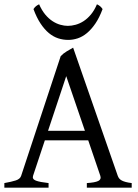

<svg xmlns="http://www.w3.org/2000/svg" viewBox="-20 -862 635 882"><path d="M370.1 -261.2 284.2 -512.2 200.7 -261.2ZM186 -217.3 131.8 -54.2Q127 -39.1 145 -32.2Q163.1 -25.4 203.1 -21V0H0V-21Q33.2 -26.9 52.7 -33.2Q72.3 -39.6 77.1 -54.2L258.8 -604Q270 -616.2 286.6 -626.2Q303.2 -636.2 315.9 -643.1L521 -54.2Q523.4 -47.4 527.8 -42Q532.2 -36.6 539.6 -32.7Q546.9 -28.8 558.1 -25.9Q569.3 -22.9 585 -21V0H378.9V-21Q417 -23.4 431.6 -30.8Q446.3 -38.1 440.9 -54.2L385.3 -217.3ZM451.2 -820.3Q436.5 -780.8 418.2 -753.9Q399.9 -727.1 379.6 -710.2Q359.4 -693.4 337.4 -686Q315.4 -678.7 293.5 -678.7Q269.5 -678.7 247.1 -686Q224.6 -693.4 204.3 -710.2Q184.1 -727.1 166.3 -753.9Q148.4 -780.8 133.8 -820.3Q139.6 -829.1 145.5 -833.7Q151.4 -838.4 159.7 -842.3Q171.9 -814.5 187.7 -795.4Q203.6 -776.4 221.2 -764.9Q238.8 -753.4 257.1 -748.3Q275.4 -743.2 291.5 -743.2Q308.6 -743.2 327.4 -748.3Q346.2 -753.4 364 -764.9Q381.8 -776.4 397.7 -795.4Q413.6 -814.5 425.3 -842.3Q433.6 -838.4 439.5 -833.7Q445.3 -829.1 451.2 -820.3Z"/></svg>

Font: Gentium Plus APac
Style: Regular
Weight: 400
Designer: J. Victor Gaultney, Annie Olsen, Iska Routamaa, Becca Hirsbrunner
Foundry: SIL International
Version: Version 5.000